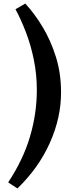

<svg xmlns="http://www.w3.org/2000/svg" viewBox="-20 -844 440 1079"><path d="M323 -327Q324 -185 261 -43Q198 99 78 215L26 181Q110 54 148.5 -76Q187 -206 187 -338Q187 -426 170 -509Q153 -592 125 -664.5Q97 -737 67 -792L122 -824Q174 -768 219.5 -692.5Q265 -617 294 -525Q323 -433 323 -327Z"/></svg>

Font: Literata 7pt SemiBold
Style: Italic
Weight: 600
Italic angle: -2°
Designer: Latin by Veronika Burian and Jose Scaglione. Greek by Irene Vlachou. Cyrillic by Vera Evstafieva
Foundry: TypeTogether
Version: Version 3.002